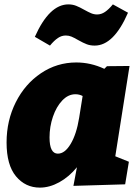

<svg xmlns="http://www.w3.org/2000/svg" viewBox="-20 -841 637 876"><path d="M571 -540 506 -128 568 -103 551 0 315 7 331 -78Q295 -34 250.5 -9.5Q206 15 162 15Q96 15 53 -36.5Q10 -88 10 -191Q10 -291 52 -374.5Q94 -458 167 -507Q240 -556 328 -556Q394 -556 456 -527L468 -539ZM341 -303 357 -403Q342 -411 324 -411Q291 -411 264 -382.5Q237 -354 221.5 -308.5Q206 -263 206 -214Q206 -140 244 -140Q276 -140 302.5 -184.5Q329 -229 341 -303ZM337 -658Q318 -669 306 -674Q294 -679 280 -679Q261 -679 244 -667.5Q227 -656 208 -633L139 -673Q205 -821 292 -821Q311 -821 327.5 -814.5Q344 -808 365 -796Q383 -786 396 -780.5Q409 -775 423 -775Q442 -775 459 -786.5Q476 -798 495 -821L564 -783Q499 -633 412 -633Q392 -633 376 -639Q360 -645 337 -658Z"/></svg>

Font: Bitter Pro Black
Style: Italic
Weight: 900
Italic angle: -9°
Designer: Sol Matas, and Bitter project Authors
Foundry: Sol Matas
Version: Version 1.010